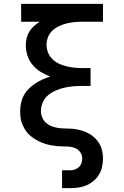

<svg xmlns="http://www.w3.org/2000/svg" viewBox="-20 -755 640 990"><path d="M300 215V123H342Q354 123 366 119Q378 115 387 106.5Q396 98 400 86Q404 74 404 61Q404 45 394.5 31Q385 17 370.5 10Q356 3 340 1.5Q324 0 307.5 0Q291 0 275 -1.5Q259 -3 243 -6Q227 -9 211.5 -14Q196 -19 181.5 -26Q167 -33 153.5 -42Q140 -51 128.5 -62.5Q117 -74 108.5 -88Q100 -102 94 -117Q88 -132 86 -148.5Q84 -165 84 -181Q84 -202 88.5 -223.5Q93 -245 103 -263.5Q113 -282 128.5 -297.5Q144 -313 161.5 -324.5Q179 -336 198.5 -345Q218 -354 239 -360Q213 -370 189.5 -384.5Q166 -399 148 -420.5Q130 -442 121.5 -468.5Q113 -495 113 -522Q113 -541 117.5 -559Q122 -577 131.5 -592.5Q141 -608 155 -620.5Q169 -633 185 -643H89V-735H511V-643H405Q385 -643 364 -641Q343 -639 323 -634Q303 -629 284 -620Q265 -611 250 -597Q235 -583 227.5 -563.5Q220 -544 220 -523Q220 -503 228 -483.5Q236 -464 251 -449.5Q266 -435 284.5 -426.5Q303 -418 323 -413Q343 -408 364 -406Q385 -404 405 -404H447V-312H405Q382 -312 358.5 -310Q335 -308 312.5 -303Q290 -298 268 -288.5Q246 -279 228 -264Q210 -249 200.5 -227Q191 -205 191 -182Q191 -163 199.5 -145.5Q208 -128 223 -117Q238 -106 256.5 -100.5Q275 -95 294 -93.5Q313 -92 332 -92Q351 -92 370 -89Q389 -86 407 -80Q425 -74 441.5 -64.5Q458 -55 471.5 -41.5Q485 -28 494 -11.5Q503 5 507 23.5Q511 42 511 61Q511 83 506.5 104.5Q502 126 491 144.5Q480 163 463 177.5Q446 192 426 200.5Q406 209 384.5 212Q363 215 342 215Z"/></svg>

Font: Iosevka Etoile Semibold
Style: Regular
Weight: 600
Designer: Belleve Invis
Foundry: Belleve Invis
Version: Version 22.1.2; ttfautohint (v1.8.4)